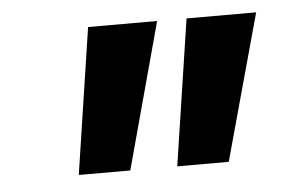

<svg xmlns="http://www.w3.org/2000/svg" viewBox="-32 -754 495 338"><g transform="rotate(-5 215.5 -585.0)"><path d="M186 -456 256 -714H134L95 -456ZM360 -456 431 -714H308L269 -456Z"/></g></svg>

Font: Noto Sans Display Condensed
Style: Bold Italic
Weight: 700
Width: 3
Designer: Monotype Design team
Foundry: Monotype Imaging Inc.
Version: 1.000